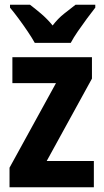

<svg xmlns="http://www.w3.org/2000/svg" viewBox="-20 -786 435 806"><path d="M374 0H20V-82L215 -437H32V-546H366V-456L176 -110H374ZM126 -606Q115 -626 96.5 -653.5Q78 -681 58 -708Q38 -735 22 -754V-766H106Q126 -751 152 -729Q178 -707 201 -679Q223 -708 249 -728.5Q275 -749 297 -766H380V-754Q365 -735 345 -708Q325 -681 306.5 -654Q288 -627 277 -606Z"/></svg>

Font: Noto Sans Kannada Condensed
Style: Bold
Weight: 700
Width: 3
Designer: Jelle Bosma - Monotype Design Team
Foundry: Monotype Imaging Inc.
Version: Version 2.005; ttfautohint (v1.8.4.7-5d5b)